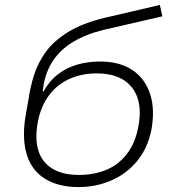

<svg xmlns="http://www.w3.org/2000/svg" viewBox="-20 -749 712 777"><path d="M298 8Q218 8 164.5 -24Q111 -56 90 -118.5Q69 -181 82 -271L95 -345Q102 -395 117.5 -444.5Q133 -494 165 -538.5Q197 -583 255 -619Q313 -655 404 -677L627 -729L637 -683L399 -628Q328 -611 276 -579.5Q224 -548 194 -502.5Q164 -457 155 -396L153 -379H156Q181 -423 216 -449.5Q251 -476 294 -488Q337 -500 385 -500Q465 -500 516.5 -465Q568 -430 588 -367Q608 -304 592 -220Q576 -146 533.5 -95.5Q491 -45 430 -18.5Q369 8 298 8ZM299 -41Q359 -41 408.5 -61Q458 -81 492 -124Q526 -167 539 -232Q560 -335 515 -393.5Q470 -452 372 -452Q313 -452 264 -431Q215 -410 181.5 -367.5Q148 -325 134 -261Q113 -154 157 -97.5Q201 -41 299 -41Z"/></svg>

Font: Nunito Sans 7pt SemiExpanded ExtraLight
Style: Italic
Weight: 250
Width: 6
Italic angle: -9°
Designer: Vernon Adams
Foundry: Vernon Adams
Version: Version 3.101;gftools[0.9.27]